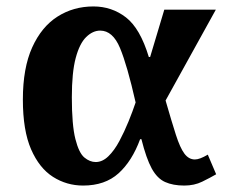

<svg xmlns="http://www.w3.org/2000/svg" viewBox="-20 -566 706 596"><path d="M238 10Q187 10 144.5 -17Q102 -44 76.5 -102.5Q51 -161 51 -257Q51 -355 80 -419Q109 -483 158.5 -514.5Q208 -546 270 -546Q327 -546 371 -512Q415 -478 442 -389H446L490 -536H650L494 -254Q513 -188 526 -147.5Q539 -107 552.5 -89Q566 -71 585 -71Q600 -71 625 -86L651 -25Q632 -14 607.5 -2Q583 10 552 10Q517 10 492.5 -1Q468 -12 451 -43Q434 -74 419 -134H415Q390 -66 348 -28Q306 10 238 10ZM277 -63Q298 -63 316.5 -81Q335 -99 350.5 -128Q366 -157 379 -189Q392 -221 401 -248Q375 -363 352.5 -417Q330 -471 291 -471Q268 -471 247.5 -451Q227 -431 215 -386Q203 -341 203 -264Q203 -178 214 -134.5Q225 -91 242 -77Q259 -63 277 -63Z"/></svg>

Font: NotoSerif-Bold
Style: Regular
Weight: 700
Designer: Monotype Design Team
Foundry: Monotype Imaging Inc.
Version: Version 2.007; ttfautohint (v1.8) -l 8 -r 50 -G 200 -x 14 -D